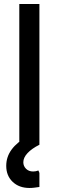

<svg xmlns="http://www.w3.org/2000/svg" viewBox="-20 -720 292 955"><path d="M76 0V-700H176V0ZM127 215Q75 215 43 184.5Q11 154 11 105Q11 60 38 23.5Q65 -13 119 -43L176 0Q138 19 117 41.5Q96 64 96 87Q96 106 109.5 119.5Q123 133 145 133Q158 133 171 128L176 140V210Q162 212 150.5 213.5Q139 215 127 215Z"/></svg>

Font: Fustat SemiBold
Style: Regular
Weight: 600
Designer: Mohamed Gaber, Khaled Hosny, Laura Garcia Mut
Foundry: Kief Type Foundry, Alif Type Foundry, Hard Type Foundry
Version: Version 1.007